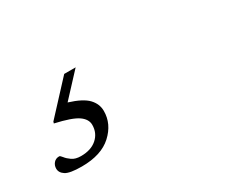

<svg xmlns="http://www.w3.org/2000/svg" viewBox="-53 -141 606 509"><g transform="rotate(-30 250.0 114.0)"><path d="M82.5 232.5Q46 232.5 33.2 224.2Q20.5 216 20.5 203.5Q20.5 193.5 26.8 186.2Q33 179 43.5 179Q46.5 179 51.8 186Q57 193 67.2 200.2Q77.5 207.5 94.5 207.5Q125.5 207.5 143.5 191.5Q161.5 175.5 161.5 150.5Q161.5 133 143 120.2Q124.5 107.5 75 96.5L76.5 91.5L164.5 -3.5H199.5L134.5 66.5Q175 79 190.8 95.8Q206.5 112.5 206.5 134Q206.5 173.5 174.5 203Q142.5 232.5 82.5 232.5Z"/></g></svg>

Font: Newsreader Caption Light
Style: Italic
Weight: 300
Italic angle: -17°
Designer: Hugues Gentile
Foundry: Production Type
Version: Version 1.001